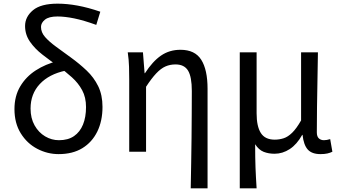

<svg xmlns="http://www.w3.org/2000/svg" viewBox="-20 -829 1866 1049"><path d="M300 13Q239 13 183.5 -16Q128 -45 93.5 -100.5Q59 -156 59 -233Q59 -304 90.5 -357Q122 -410 175.5 -444.5Q229 -479 294 -495L338 -443Q248 -424 197.5 -370Q147 -316 147 -236Q147 -183 169 -144Q191 -105 226.5 -84Q262 -63 302 -63Q352 -63 384.5 -85.5Q417 -108 433.5 -148.5Q450 -189 450 -244Q450 -297 429 -336Q408 -375 373 -406.5Q338 -438 298 -467Q254 -498 212 -530.5Q170 -563 143.5 -601.5Q117 -640 117 -687Q117 -737 160 -773Q203 -809 295 -809Q346 -809 403.5 -798.5Q461 -788 528 -765L506 -693Q437 -718 385.5 -728.5Q334 -739 294 -739Q247 -739 225.5 -721.5Q204 -704 204 -682Q204 -652 226.5 -626.5Q249 -601 286 -574Q323 -547 367 -515Q414 -481 453.5 -443.5Q493 -406 516.5 -358Q540 -310 540 -245Q540 -168 511.5 -110Q483 -52 430 -19.5Q377 13 300 13Z M1022 200Q1023 134 1024.5 64Q1026 -6 1026.5 -74.5Q1027 -143 1027.5 -208Q1028 -273 1028 -332Q1028 -409 1007.5 -443Q987 -477 939 -477Q909 -477 884 -466Q859 -455 833.5 -428Q808 -401 778 -355V0H686V-394Q686 -427 685 -464Q684 -501 678 -543H761L770 -429H772Q814 -494 860 -525.5Q906 -557 966 -557Q1045 -557 1079.5 -502.5Q1114 -448 1114 -344V200Z M1290 200V-543H1382V-210Q1382 -139 1405 -102.5Q1428 -66 1481 -66Q1506 -66 1529.5 -73.5Q1553 -81 1576.5 -104Q1600 -127 1625 -171V-543H1717Q1716 -470 1714.5 -394Q1713 -318 1712 -245Q1711 -172 1711 -106Q1711 -83 1722 -73Q1733 -63 1750 -63Q1758 -63 1766 -64.5Q1774 -66 1784 -69L1796 0Q1784 6 1768.5 9.5Q1753 13 1731 13Q1684 13 1661.5 -12Q1639 -37 1633 -92H1631Q1602 -40 1563 -14.5Q1524 11 1480 11Q1447 11 1420.5 0.5Q1394 -10 1374 -41Q1374 -1 1374.5 29.5Q1375 60 1376 87Q1377 114 1378.5 141Q1380 168 1382 200Z"/></svg>

Font: Noto Sans KR
Style: Regular
Weight: 400
Designer: Ryoko NISHIZUKA  (kana, bopomofo & ideographs); Paul D. Hunt (Latin, Greek & Cyrillic); Sandoll Communications , Soo-you
Foundry: Adobe
Version: Version 2.004-H2;hotconv 1.0.118;makeotfexe 2.5.65603